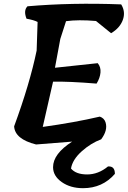

<svg xmlns="http://www.w3.org/2000/svg" viewBox="-20 -757 670 1006"><path d="M352 126Q378 157 436.5 157Q495 157 546 115Q565 114 573.5 124Q582 134 582 154Q517 229 415 229Q349 229 303.5 197Q258 165 258 119Q258 49 358 -15L169 0Q58 -28 54 -95Q136 -318 172 -492L177 -642Q158 -652 119 -659Q102 -702 124 -724Q355 -744 615 -734Q639 -695 623.5 -652.5Q608 -610 562 -583L483 -647Q390 -655 326 -646L296 -553L268 -402Q318 -408 492 -426Q509 -406 506.5 -377Q504 -348 486 -319Q338 -331 258 -329L204 -92Q370 -115 503 -146Q526 -138 533 -116Q546 -75 510 -27Q456 -7 408 36Q360 79 352 126Z"/></svg>

Font: Tillana SemiBold
Style: Regular
Weight: 600
Designer: Lipi Raval (Devanagari, Latin), Jonny Pinhorn (Latin)
Foundry: Indian Type Foundry
Version: Version 2.003;PS 1.0;hotconv 1.0.79;makeotf.lib2.5.61930; tt